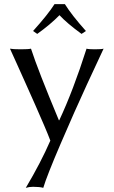

<svg xmlns="http://www.w3.org/2000/svg" viewBox="-20 -666 546 923"><path d="M292 -646Q325 -593 393 -517L372 -503Q301 -555 266 -593Q222 -548 159 -503L139 -517Q211 -597 242 -646ZM28 -432Q42 -429 80 -429Q116 -429 129 -432Q162 -330 263 -88H265Q332 -231 396 -432Q406 -429 435 -429Q468 -429 478 -432Q457 -388 397.5 -259Q338 -130 271.5 25Q205 180 188 237Q171 232 139 232Q121 232 104 237Q176 116 222 10Q212 -17 192.5 -62.5Q173 -108 149 -162.5Q125 -217 104 -263.5Q83 -310 59.5 -362.5Q36 -415 28 -432Z"/></svg>

Font: Libertinus Sans
Style: Regular
Weight: 400
Designer: Philipp H. Poll
Foundry: Khaled Hosny
Version: Version 6.1